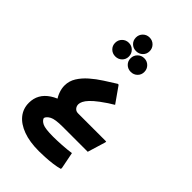

<svg xmlns="http://www.w3.org/2000/svg" viewBox="-272 -828 1125 1125"><g transform="rotate(45 290.5 -265.0)"><path d="M148 -84Q116 -133 116 -178Q116 -216 136 -248Q156 -280 188 -308Q220 -336 257.5 -360Q295 -384 330 -406H337L406 -308Q360 -280 329.5 -257Q299 -234 282 -216Q265 -198 258 -183.5Q251 -169 251 -158Q251 -142 261 -130.5Q271 -119 288 -119ZM185 0V-119H521V-112L487 0ZM282 200Q205 200 151 180Q97 160 68.5 124.5Q40 89 40 41Q40 -33 105.5 -76Q171 -119 279 -119V0Q217 0 193.5 12.5Q170 25 165 42Q170 59 192.5 70Q215 81 281 81Q310 81 351.5 78.5Q393 76 427 71L447 172V182Q424 189 393 193Q362 197 332 198.5Q302 200 282 200ZM206 -509Q182 -509 165.5 -525Q149 -541 149 -565Q149 -589 165.5 -605.5Q182 -622 206 -622Q230 -622 246.5 -605.5Q263 -589 263 -565Q263 -541 246.5 -525Q230 -509 206 -509ZM334 -509Q310 -509 293.5 -525Q277 -541 277 -565Q277 -589 293.5 -605.5Q310 -622 334 -622Q358 -622 374.5 -605.5Q391 -589 391 -565Q391 -541 374.5 -525Q358 -509 334 -509ZM270 -617Q246 -617 229.5 -633Q213 -649 213 -673Q213 -697 229.5 -713.5Q246 -730 270 -730Q294 -730 310.5 -713.5Q327 -697 327 -673Q327 -649 310.5 -633Q294 -617 270 -617Z"/></g></svg>

Font: Fustat ExtraBold
Style: Regular
Weight: 800
Designer: Mohamed Gaber, Khaled Hosny, Laura Garcia Mut
Foundry: Kief Type Foundry, Alif Type Foundry, Hard Type Foundry
Version: Version 1.007